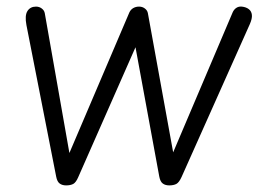

<svg xmlns="http://www.w3.org/2000/svg" viewBox="-20 -561 797 581"><path d="M150 -26.5 60 -485Q54.5 -514 63 -527.5Q71.5 -541 89 -541Q99 -541 106.5 -535.2Q114 -529.5 115.5 -521L190 -98L371.5 -523.5Q375.5 -532 383.2 -536.5Q391 -541 401 -541Q411 -541 418.5 -535.2Q426 -529.5 427.5 -521L504 -100L684 -523.5Q688 -532.5 695.2 -537.2Q702.5 -542 712 -541Q725 -539.5 733 -533.2Q741 -527 742.2 -516Q743.5 -505 736 -488L529.5 -25.5Q522 -9 513.8 -4.5Q505.5 0 492 0Q480.5 0 472.8 -5.5Q465 -11 462 -26.5L390 -418L217 -25.5Q210 -9 201.8 -4.5Q193.5 0 180 0Q168.5 0 160.8 -5.5Q153 -11 150 -26.5Z"/></svg>

Font: Edu SA Hand
Style: Regular
Weight: 400
Designer: Tina and Corey Anderson, Eben Sorkin, Mirko Velimirovic
Foundry: Google for Education
Version: Version 2.000